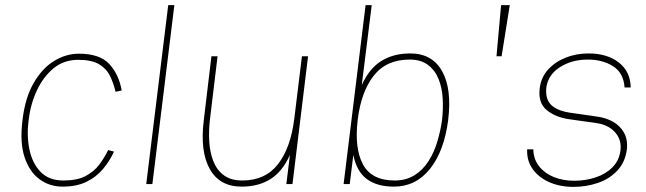

<svg xmlns="http://www.w3.org/2000/svg" viewBox="-20 -720 2528 751"><path d="M225 10Q174 10 134.5 -19Q95 -48 76 -105.5Q57 -163 68 -250Q78 -337 111.5 -395Q145 -453 191.5 -481.5Q238 -510 289 -510Q370 -510 407.5 -469.5Q445 -429 456 -366L432 -361Q424 -395 410 -423.5Q396 -452 367 -469Q338 -486 286 -486Q229 -486 188.5 -452Q148 -418 123.5 -364.5Q99 -311 92 -250Q84 -190 95 -136Q106 -82 138.5 -48Q171 -14 228 -14Q282 -14 315 -31.5Q348 -49 368.5 -76.5Q389 -104 403 -133L426 -127Q409 -90 382.5 -58.5Q356 -27 317.5 -8.5Q279 10 225 10Z M638 -700H662L576 0H552Z M801 -251Q796 -208 798.5 -166Q801 -124 814.5 -89.5Q828 -55 855.5 -34.5Q883 -14 928 -14Q1018 -14 1067.5 -78Q1117 -142 1131 -255L1161 -500H1185L1124 0H1100L1114 -114Q1085 -49 1038 -19.5Q991 10 925 10Q839 10 800.5 -59Q762 -128 777 -249L807 -500H831Z M1348 0H1324L1410 -700H1434L1395 -387Q1424 -452 1471.5 -481.5Q1519 -511 1585 -511Q1670 -511 1709 -442Q1748 -373 1733 -251V-250Q1717 -128 1661.5 -59Q1606 10 1521 10Q1455 10 1415 -19.5Q1375 -49 1362 -114ZM1582 -487Q1491 -487 1441.5 -423.5Q1392 -360 1379 -250Q1366 -139 1400 -76.5Q1434 -14 1524 -14Q1568 -14 1601 -34.5Q1634 -55 1656 -89.5Q1678 -124 1690.5 -166Q1703 -208 1709 -250Q1714 -294 1711.5 -336Q1709 -378 1695 -412Q1681 -446 1653.5 -466.5Q1626 -487 1582 -487Z M1940 -700H1974L1942 -500H1922Z M2223 11Q2171 11 2129.5 -7Q2088 -25 2064 -58Q2040 -91 2042 -136H2066Q2067 -96 2089.5 -68.5Q2112 -41 2147.5 -27Q2183 -13 2226 -13Q2270 -13 2309.5 -26Q2349 -39 2375.5 -65.5Q2402 -92 2407 -132Q2412 -174 2385 -203.5Q2358 -233 2310 -239Q2285 -243 2260.5 -246Q2236 -249 2211 -253Q2155 -260 2119.5 -288.5Q2084 -317 2091 -374Q2096 -417 2123.5 -447.5Q2151 -478 2192.5 -494.5Q2234 -511 2282 -511Q2355 -511 2400.5 -475.5Q2446 -440 2447 -378H2423Q2419 -435 2378 -461Q2337 -487 2279 -487Q2217 -487 2170.5 -457.5Q2124 -428 2117 -378Q2112 -332 2137 -308.5Q2162 -285 2218 -278Q2242 -274 2266.5 -271Q2291 -268 2315 -264Q2348 -260 2376.5 -244.5Q2405 -229 2420.5 -201.5Q2436 -174 2432 -135Q2425 -85 2394.5 -52.5Q2364 -20 2318.5 -4.5Q2273 11 2223 11Z"/></svg>

Font: Haskoy Thin
Style: Italic
Weight: 100
Designer: Ertekin Erdin
Foundry: Ertekin Erdin
Version: Version 2.000; ttfautohint (v1.8.4.7-5d5b)